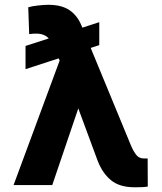

<svg xmlns="http://www.w3.org/2000/svg" viewBox="-20 -771 676 800"><path d="M181.6 -751Q236.3 -751 269.3 -728.8Q302.2 -706.5 318.8 -666L323.2 -655.8L393.6 -678.7V-583L357.9 -571.3L525.4 -165.5Q533.7 -145 545.9 -127.9Q558.1 -110.8 578.6 -110.8H595.2L595.7 6.3Q585.4 8.3 571.5 8.8Q557.6 9.3 541 9.3Q478.5 9.3 442.9 -19.8Q407.2 -48.8 386.7 -101.6L306.2 -319.3L197.8 0H36.6L228.5 -518.6L224.6 -527.8L86.4 -482.9V-579.6L183.1 -610.8Q165 -630.9 130.9 -630.9Q125 -630.9 117.7 -630.6Q110.4 -630.4 101.6 -628.9L97.7 -740.7Q114.3 -745.6 139.6 -748.3Q165 -751 181.6 -751Z"/></svg>

Font: Inter Tight
Style: Bold
Weight: 700
Designer: Rasmus Andersson
Foundry: rsms
Version: Version 3.004; ttfautohint (v1.8.4.7-5d5b)